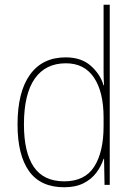

<svg xmlns="http://www.w3.org/2000/svg" viewBox="-20 -780 565 810"><path d="M251 10Q151 10 102.5 -58Q54 -126 54 -255Q54 -392 106.5 -465Q159 -538 257 -538Q323 -538 363 -502.5Q403 -467 417 -420H419Q417 -448 417 -474Q417 -500 417 -526V-760H443V0H421L419 -110H417Q407 -79 386.5 -51.5Q366 -24 332.5 -7Q299 10 251 10ZM251 -15Q338 -15 377.5 -77Q417 -139 417 -248V-284Q417 -392 376.5 -452.5Q336 -513 258 -513Q172 -513 126.5 -448Q81 -383 81 -255Q81 -137 122.5 -76Q164 -15 251 -15Z"/></svg>

Font: Noto Sans Gurmukhi UI SemiCondensed Thin
Style: Regular
Weight: 100
Width: 4
Designer: Jelle Bosma - Monotype Design Team
Foundry: Monotype Imaging Inc.
Version: Version 2.004; ttfautohint (v1.8.4.7-5d5b)